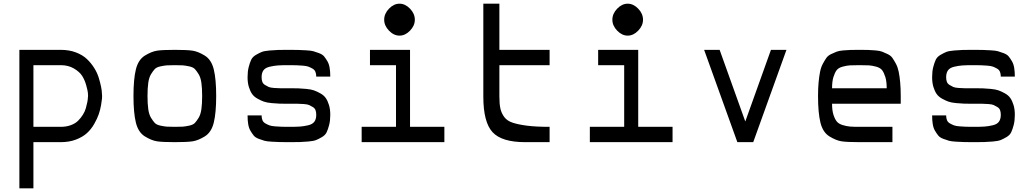

<svg xmlns="http://www.w3.org/2000/svg" viewBox="-20 -770 5602 1040"><path d="M85 250V-500H309Q355 -500 391.5 -486Q428 -472 451 -450Q474 -428 490.5 -401.5Q507 -375 515 -348.5Q523 -322 527.5 -300Q532 -278 532 -264L533 -250Q533 -245 532.5 -236Q532 -227 527.5 -201Q523 -175 515 -151.5Q507 -128 490.5 -99Q474 -70 451 -49Q428 -28 391.5 -14Q355 0 309 0H161V250ZM161 -83H309Q339 -83 363.5 -92Q388 -101 403 -116Q418 -131 429 -148.5Q440 -166 445 -184Q450 -202 453 -217Q456 -232 456 -241L457 -250Q457 -257 456 -268Q455 -279 447 -308Q439 -337 425 -359Q411 -381 380.5 -399Q350 -417 309 -417H161Z M1023.5 -4.5Q994 0 927 0Q860 0 830.5 -4.5Q801 -9 765 -31Q729 -53 716 -106Q703 -159 703 -250Q703 -341 716 -394Q729 -447 765 -469Q801 -491 830.5 -495.5Q860 -500 927 -500Q994 -500 1023.5 -495.5Q1053 -491 1089 -469Q1125 -447 1138 -394Q1151 -341 1151 -250Q1151 -159 1138 -106Q1125 -53 1089 -31Q1053 -9 1023.5 -4.5ZM884 -84Q898 -83 927 -83Q956 -83 970 -84Q984 -85 1005 -89.5Q1026 -94 1035.5 -104Q1045 -114 1056 -132Q1067 -150 1071 -179.5Q1075 -209 1075 -250Q1075 -291 1071 -320.5Q1067 -350 1056 -368Q1045 -386 1035.5 -396Q1026 -406 1005 -410.5Q984 -415 970 -416Q956 -417 927 -417Q898 -417 884 -416Q870 -415 849 -410.5Q828 -406 818.5 -396Q809 -386 798 -368Q787 -350 783 -320.5Q779 -291 779 -250Q779 -209 783 -179.5Q787 -150 798 -132Q809 -114 818.5 -104Q828 -94 849 -89.5Q870 -85 884 -84Z M1545 0Q1511 0 1495 -0.5Q1479 -1 1452 -2.5Q1425 -4 1412.5 -7.5Q1400 -11 1381.5 -18Q1363 -25 1354.5 -35.5Q1346 -46 1337 -61Q1328 -76 1324.5 -97Q1321 -118 1321 -145H1397Q1397 -130 1401.5 -119Q1406 -108 1417.5 -101.5Q1429 -95 1439.5 -91Q1450 -87 1471 -85.5Q1492 -84 1505 -83.5Q1518 -83 1545 -83Q1585 -83 1605.5 -84.5Q1626 -86 1649.5 -91.5Q1673 -97 1683 -111Q1693 -125 1693 -148Q1693 -163 1689 -173.5Q1685 -184 1674 -190.5Q1663 -197 1654.5 -201Q1646 -205 1625 -206.5Q1604 -208 1592.5 -208Q1581 -208 1554 -208H1541Q1511 -208 1495 -208.5Q1479 -209 1452 -211.5Q1425 -214 1409.5 -219.5Q1394 -225 1375 -235.5Q1356 -246 1345.5 -261Q1335 -276 1328 -299Q1321 -322 1321 -352Q1321 -383 1327 -406.5Q1333 -430 1340.5 -446Q1348 -462 1366 -472.5Q1384 -483 1397.5 -488.5Q1411 -494 1440 -496.5Q1469 -499 1487.5 -499.5Q1506 -500 1545 -500Q1579 -500 1595 -499.5Q1611 -499 1638 -497.5Q1665 -496 1677.5 -492.5Q1690 -489 1708.5 -482Q1727 -475 1735.5 -464.5Q1744 -454 1753 -439Q1762 -424 1765.5 -403Q1769 -382 1769 -355H1693Q1693 -370 1688.5 -381Q1684 -392 1672.5 -398.5Q1661 -405 1650.5 -409Q1640 -413 1619 -414.5Q1598 -416 1585 -416.5Q1572 -417 1545 -417Q1505 -417 1484.5 -415.5Q1464 -414 1440.5 -408.5Q1417 -403 1407 -389Q1397 -375 1397 -352Q1397 -337 1401 -326.5Q1405 -316 1416 -309.5Q1427 -303 1435.5 -299Q1444 -295 1465 -293.5Q1486 -292 1497.5 -292Q1509 -292 1536 -292H1549Q1579 -292 1595 -291.5Q1611 -291 1638 -288.5Q1665 -286 1680.5 -280.5Q1696 -275 1715 -264.5Q1734 -254 1744.5 -239Q1755 -224 1762 -201Q1769 -178 1769 -148Q1769 -117 1763 -93.5Q1757 -70 1749.5 -54Q1742 -38 1724 -27.5Q1706 -17 1692.5 -11.5Q1679 -6 1650 -3.5Q1621 -1 1602.5 -0.5Q1584 0 1545 0Z M2227 -663Q2227 -631 2201 -604Q2175 -577 2144 -577Q2113 -577 2087 -604Q2061 -631 2061 -663Q2061 -696 2087 -723Q2113 -750 2144 -750Q2175 -750 2201 -723Q2227 -696 2227 -663ZM1939 0V-83H2125V-417H1984V-500H2201V-83H2387V0Z M2824 0Q2698 0 2648 -54Q2598 -108 2598 -247V-750H2685V-500H2957V-417H2685V-247Q2685 -207 2690.5 -182Q2696 -157 2711.5 -136Q2727 -115 2758 -105Q2789 -95 2836.5 -89Q2884 -83 2957 -83V0Z M3463 -663Q3463 -631 3437 -604Q3411 -577 3380 -577Q3349 -577 3323 -604Q3297 -631 3297 -663Q3297 -696 3323 -723Q3349 -750 3380 -750Q3411 -750 3437 -723Q3463 -696 3463 -663ZM3175 0V-83H3361V-417H3220V-500H3437V-83H3623V0Z M3974 0 3794 -500H3878L4017 -112L4156 -500H4240L4060 0Z M4635 0Q4568 0 4538.5 -4.5Q4509 -9 4473 -31Q4437 -53 4424 -106Q4411 -159 4411 -250Q4411 -291 4414 -323.5Q4417 -356 4422 -381Q4427 -406 4437 -424.5Q4447 -443 4456 -456Q4465 -469 4482 -477Q4499 -485 4511.5 -490Q4524 -495 4548 -497Q4572 -499 4588.5 -499.5Q4605 -500 4635 -500Q4665 -500 4681.5 -499.5Q4698 -499 4722 -497Q4746 -495 4758.5 -490Q4771 -485 4788 -477Q4805 -469 4814 -456Q4823 -443 4833 -424.5Q4843 -406 4848 -381Q4853 -356 4856 -323.5Q4859 -291 4859 -250V-208H4487Q4487 -172 4494.5 -148.5Q4502 -125 4512.5 -112Q4523 -99 4544.5 -92.5Q4566 -86 4584 -84.5Q4602 -83 4635 -83H4814V0ZM4487 -292H4783Q4783 -329 4775.5 -353Q4768 -377 4758 -390Q4748 -403 4725.5 -409Q4703 -415 4686.5 -416Q4670 -417 4635 -417Q4600 -417 4583.5 -416Q4567 -415 4544.5 -409Q4522 -403 4512 -390Q4502 -377 4494.5 -353Q4487 -329 4487 -292Z M5253 0Q5219 0 5203 -0.5Q5187 -1 5160 -2.5Q5133 -4 5120.5 -7.5Q5108 -11 5089.5 -18Q5071 -25 5062.5 -35.5Q5054 -46 5045 -61Q5036 -76 5032.5 -97Q5029 -118 5029 -145H5105Q5105 -130 5109.5 -119Q5114 -108 5125.5 -101.5Q5137 -95 5147.5 -91Q5158 -87 5179 -85.5Q5200 -84 5213 -83.5Q5226 -83 5253 -83Q5293 -83 5313.5 -84.5Q5334 -86 5357.5 -91.5Q5381 -97 5391 -111Q5401 -125 5401 -148Q5401 -163 5397 -173.5Q5393 -184 5382 -190.5Q5371 -197 5362.5 -201Q5354 -205 5333 -206.5Q5312 -208 5300.5 -208Q5289 -208 5262 -208H5249Q5219 -208 5203 -208.5Q5187 -209 5160 -211.5Q5133 -214 5117.5 -219.5Q5102 -225 5083 -235.5Q5064 -246 5053.5 -261Q5043 -276 5036 -299Q5029 -322 5029 -352Q5029 -383 5035 -406.5Q5041 -430 5048.5 -446Q5056 -462 5074 -472.5Q5092 -483 5105.5 -488.5Q5119 -494 5148 -496.5Q5177 -499 5195.5 -499.5Q5214 -500 5253 -500Q5287 -500 5303 -499.5Q5319 -499 5346 -497.5Q5373 -496 5385.5 -492.5Q5398 -489 5416.5 -482Q5435 -475 5443.5 -464.5Q5452 -454 5461 -439Q5470 -424 5473.5 -403Q5477 -382 5477 -355H5401Q5401 -370 5396.5 -381Q5392 -392 5380.5 -398.5Q5369 -405 5358.5 -409Q5348 -413 5327 -414.5Q5306 -416 5293 -416.5Q5280 -417 5253 -417Q5213 -417 5192.5 -415.5Q5172 -414 5148.5 -408.5Q5125 -403 5115 -389Q5105 -375 5105 -352Q5105 -337 5109 -326.5Q5113 -316 5124 -309.5Q5135 -303 5143.5 -299Q5152 -295 5173 -293.5Q5194 -292 5205.5 -292Q5217 -292 5244 -292H5257Q5287 -292 5303 -291.5Q5319 -291 5346 -288.5Q5373 -286 5388.5 -280.5Q5404 -275 5423 -264.5Q5442 -254 5452.5 -239Q5463 -224 5470 -201Q5477 -178 5477 -148Q5477 -117 5471 -93.5Q5465 -70 5457.5 -54Q5450 -38 5432 -27.5Q5414 -17 5400.5 -11.5Q5387 -6 5358 -3.5Q5329 -1 5310.5 -0.5Q5292 0 5253 0Z"/></svg>

Font: Hermit Light
Style: Regular
Weight: 300
Designer: Pablo Caro
Version: Version 2.000;PS 002.000;hotconv 1.0.88;makeotf.lib2.5.64775